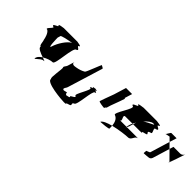

<svg xmlns="http://www.w3.org/2000/svg" viewBox="84 -1385 1877 1877"><g transform="rotate(45 1022.0 -447.0)"><path d="M228 -568C186 -568 280 -631 247 -631C210 -648 295 -663 278 -675C253 -687 345 -694 328 -694H525C501 -694 589 -687 563 -675C530 -663 607 -648 568 -631C527 -631 525 -381 491 -381C466 -381 423 -368 388 -346C348 -360 290 -381 299 -406C280 -406 282 -461 274 -473C270 -500 256 -551 228 -568ZM354 -586C354 -586 356 -426 374 -484C391 -541 444 -627 491 -649C448 -641 357 -626 362 -612ZM341 -296C326 -248 379 -329 415 -329C437 -329 417 -335 388 -346C366 -332 347 -315 341 -296Z M598 -416C606 -404 576 -255 594 -255C577 -200 812 -182 843 -182C891 -182 845 -188 892 -200C939 -212 889 -227 924 -244C956 -244 961 -464 991 -464C1025 -472 961 -479 987 -485C1006 -489 980 -492 968 -493C957 -492 927 -489 943 -485C967 -479 900 -472 928 -464C960 -464 850 -307 880 -307C907 -290 834 -275 848 -262C858 -254 827 -249 809 -246C809 -250 792 -258 800 -271C781 -271 759 -256 750 -268C741 -280 761 -295 766 -312L879 -680C881 -688 857 -695 851 -701C846 -707 787 -538 777 -538C754 -524 724 -513 686 -507C658 -501 630 -503 640 -536L617 -460C612 -443 590 -428 598 -416ZM968 -493C963 -494 961 -494 968 -494C975 -494 973 -494 968 -493Z M1084 -438C1081 -428 1148 -420 1159 -420C1161 -420 1166 -427 1171 -438H1176L1190 -484C1213 -542 1239 -620 1241 -626C1242 -628 1239 -630 1235 -632L1259 -710H1175L1136 -583C1113 -525 1086 -444 1084 -438Z M1231 -298C1245 -299 1348 -306 1341 -316C1341 -329 1341 -341 1340 -353C1287 -339 1241 -321 1231 -298ZM1288 -445C1243 -445 1391 -632 1345 -632C1306 -650 1407 -664 1377 -676C1348 -689 1455 -695 1427 -695H1624C1596 -695 1701 -689 1663 -676C1626 -664 1720 -650 1668 -632C1622 -632 1695 -570 1649 -570C1597 -552 1679 -538 1617 -526C1556 -514 1630 -508 1567 -508H1474L1484 -541C1478 -530 1471 -519 1466 -508H1370C1324 -508 1397 -445 1351 -445H1445C1442 -433 1446 -437 1450 -445H1611C1565 -445 1575 -382 1529 -382C1503 -382 1415 -372 1340 -353C1336 -398 1320 -432 1288 -445ZM1453 -474C1449 -460 1446 -451 1445 -445H1450C1454 -453 1461 -464 1461 -464L1474 -508H1466C1460 -496 1456 -485 1453 -474ZM1526 -597C1578 -635 1652 -654 1610 -654C1585 -654 1555 -630 1526 -597Z M1762 -662C1763 -661 1766 -663 1768 -666C1765 -665 1761 -663 1762 -662ZM1768 -666C1777 -678 1793 -712 1800 -712H1872L1849 -638L1812 -675C1796 -671 1777 -669 1768 -666ZM1748 -412C1752 -406 1742 -381 1750 -381C1759 -381 1818 -384 1827 -390C1835 -396 1841 -404 1843 -412L1897 -589L1849 -638L1787 -434C1784 -425 1744 -418 1748 -412ZM1897 -589 1910 -631H2004C2020 -631 2038 -644 2044 -661C2040 -647 1987 -484 1983 -490C1978 -497 1993 -500 1985 -500ZM2044 -662V-661Z"/></g></svg>

Font: bitstorm
Style: extobl
Weight: 400
Version: Version 0.2